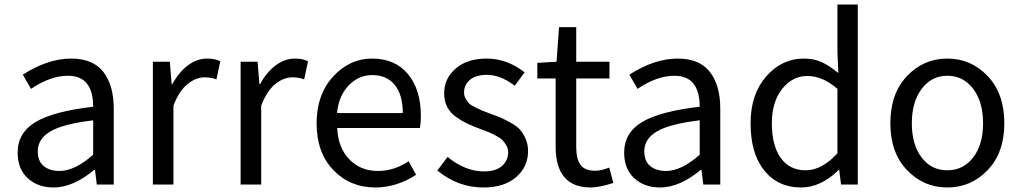

<svg xmlns="http://www.w3.org/2000/svg" viewBox="-20 -816 4512 849"><path d="M217 13Q147 13 102.5 -28Q58 -69 58 -141Q58 -229 137.5 -276.5Q217 -324 392 -344Q392 -481 280 -481Q203 -481 117 -423L81 -486Q192 -557 295 -557Q391 -557 437 -498Q483 -439 483 -334V0H408L400 -65H397Q303 13 217 13ZM243 -60Q311 -60 392 -132V-284Q259 -268 203 -235Q147 -202 147 -147Q147 -103 173.5 -81.5Q200 -60 243 -60Z M656 0V-543H731L739 -444H742Q771 -497 811 -527Q851 -557 896 -557Q931 -557 954 -545L937 -465Q914 -474 884 -474Q846 -474 809 -444Q772 -414 747 -349V0Z M1044 0V-543H1119L1127 -444H1130Q1159 -497 1199 -527Q1239 -557 1284 -557Q1319 -557 1342 -545L1325 -465Q1302 -474 1272 -474Q1234 -474 1197 -444Q1160 -414 1135 -349V0Z M1640 13Q1528 13 1454 -64Q1380 -141 1380 -271Q1380 -398 1453 -477.5Q1526 -557 1625 -557Q1727 -557 1784 -488.5Q1841 -420 1841 -302Q1841 -276 1837 -250H1471Q1475 -163 1524.5 -111.5Q1574 -60 1651 -60Q1723 -60 1787 -103L1820 -43Q1733 13 1640 13ZM1470 -316H1761Q1761 -397 1725.5 -440.5Q1690 -484 1626 -484Q1566 -484 1522 -438.5Q1478 -393 1470 -316Z M2117 13Q2005 13 1914 -62L1959 -122Q2038 -58 2120 -58Q2172 -58 2199.5 -82Q2227 -106 2227 -143Q2227 -159 2219 -173Q2211 -187 2201.5 -196.5Q2192 -206 2172 -216.5Q2152 -227 2140 -232Q2128 -237 2103 -246Q2068 -259 2045 -270Q2022 -281 1996 -299.5Q1970 -318 1957 -344Q1944 -370 1944 -403Q1944 -469 1995 -513Q2046 -557 2132 -557Q2222 -557 2300 -496L2256 -437Q2193 -485 2133 -485Q2084 -485 2058 -463Q2032 -441 2032 -407Q2032 -392 2039.5 -379Q2047 -366 2054.5 -358.5Q2062 -351 2082.5 -341Q2103 -331 2112 -327Q2121 -323 2149 -313Q2182 -301 2198 -294Q2214 -287 2240.5 -272Q2267 -257 2280 -242Q2293 -227 2304 -202.5Q2315 -178 2315 -148Q2315 -79 2262.5 -33Q2210 13 2117 13Z M2592 13Q2437 13 2437 -168V-469H2356V-538L2441 -543L2452 -696H2528V-543H2675V-469H2528V-166Q2528 -113 2547 -87Q2566 -61 2612 -61Q2638 -61 2674 -75L2692 -7Q2630 13 2592 13Z M2899 13Q2829 13 2784.5 -28Q2740 -69 2740 -141Q2740 -229 2819.5 -276.5Q2899 -324 3074 -344Q3074 -481 2962 -481Q2885 -481 2799 -423L2763 -486Q2874 -557 2977 -557Q3073 -557 3119 -498Q3165 -439 3165 -334V0H3090L3082 -65H3079Q2985 13 2899 13ZM2925 -60Q2993 -60 3074 -132V-284Q2941 -268 2885 -235Q2829 -202 2829 -147Q2829 -103 2855.5 -81.5Q2882 -60 2925 -60Z M3523 13Q3420 13 3359.5 -62Q3299 -137 3299 -271Q3299 -399 3368 -478Q3437 -557 3534 -557Q3579 -557 3613 -541.5Q3647 -526 3687 -493L3683 -587V-796H3773V0H3699L3691 -64H3688Q3609 13 3523 13ZM3543 -63Q3614 -63 3683 -138V-423Q3618 -480 3550 -480Q3483 -480 3438 -422Q3393 -364 3393 -272Q3393 -173 3432 -118Q3471 -63 3543 -63Z M3917 -271Q3917 -402 3990.5 -479.5Q4064 -557 4169 -557Q4274 -557 4347.5 -479.5Q4421 -402 4421 -271Q4421 -141 4347.5 -64Q4274 13 4169 13Q4064 13 3990.5 -64Q3917 -141 3917 -271ZM4169 -481Q4099 -481 4055.5 -423Q4012 -365 4012 -271Q4012 -177 4055 -120Q4098 -63 4169 -63Q4240 -63 4283.5 -120Q4327 -177 4327 -271Q4327 -365 4283.5 -423Q4240 -481 4169 -481Z"/></svg>

Font: Noto Sans SC
Style: Regular
Weight: 400
Designer: Ryoko NISHIZUKA  (kana, bopomofo & ideographs); Paul D. Hunt (Latin, Greek & Cyrillic); Sandoll Communications , Soo-you
Foundry: Adobe
Version: Version 2.002;hotconv 1.0.116;makeotfexe 2.5.65601